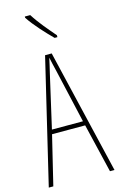

<svg xmlns="http://www.w3.org/2000/svg" viewBox="-141 -1007 659 1064"><g transform="rotate(-15 188.5 -475.0)"><path d="M148 -950H117V-943C150 -892 208 -831 246 -793H262V-804C223 -850 183 -895 148 -950ZM351 0H377L208 -714H170L0 0H26L94 -281H284ZM208 -612 278 -306H100L170 -612C178 -646 183 -666 189 -695C195 -666 200 -645 208 -612Z"/></g></svg>

Font: Noto Sans Arabic ExtCond Thin
Style: Regular
Weight: 100
Width: 2
Designer: Monotype Design Team, Nadine Chahine, Nizar Qandah and Khaled Hosny
Foundry: Monotype Imaging Inc.
Version: Version 2.012